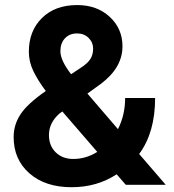

<svg xmlns="http://www.w3.org/2000/svg" viewBox="-20 -741 696 770"><path d="M34.7 -191.4Q34.7 -240.7 62.3 -282.7Q89.8 -324.7 163.6 -376Q131.8 -418.5 113.8 -455.8Q95.7 -493.2 95.7 -533.7Q95.7 -616.7 148.2 -668.7Q200.7 -720.7 289.6 -720.7Q369.1 -720.7 420.2 -673.3Q471.2 -626 471.2 -555.2Q471.2 -470.2 385.3 -405.3L330.6 -365.7L453.1 -223.1Q481.9 -279.8 481.9 -348.1H602.1Q602.1 -209.5 538.1 -123.5L644.5 0H484.4L447.8 -42Q369.1 9.8 267.1 9.8Q161.6 9.8 98.1 -45.7Q34.7 -101.1 34.7 -191.4ZM273.9 -103.5Q324.7 -103.5 370.1 -131.8L230 -293.9L219.7 -286.6Q176.3 -249.5 176.3 -199.2Q176.3 -156.7 203.4 -130.1Q230.5 -103.5 273.9 -103.5ZM222.2 -535.6Q222.2 -499 265.1 -443.4L302.7 -468.3Q331.5 -486.8 342.5 -504.4Q353.5 -522 353.5 -546.4Q353.5 -570.8 335.4 -588.9Q317.4 -606.9 289.1 -606.9Q258.8 -606.9 240.5 -587.4Q222.2 -567.9 222.2 -535.6Z"/></svg>

Font: TypoPRO Roboto
Style: Bold
Weight: 700
Designer: Google
Version: Version 2.136; 2016